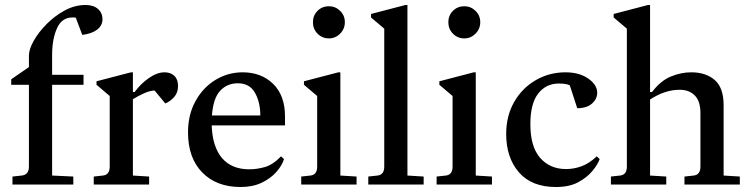

<svg xmlns="http://www.w3.org/2000/svg" viewBox="-20 -740 3004 770"><path d="M30 0V-32L67 -36Q96 -39 96 -72V-400H25V-422L96 -471V-517Q96 -542 115 -576Q134 -610 166.5 -643Q199 -676 239.5 -698Q280 -720 323 -720Q355 -720 373 -704Q391 -688 391 -663Q391 -638 370 -621.5Q349 -605 310 -600L284 -669Q280 -670 276.5 -670Q273 -670 270 -670Q228 -670 208.5 -626.5Q189 -583 189 -519V-440H315V-400H189V-36L274 -32V0Z M356 0V-32L393 -36Q420 -39 420 -72V-355L367 -400V-414L505 -450H513V-371H520Q544 -404 577 -427Q610 -450 640 -450Q664 -450 679 -436Q694 -422 694 -395Q694 -369 679 -351.5Q664 -334 643 -325L600 -377Q583 -377 558 -366Q533 -355 513 -342V-36L578 -32V0Z M945 10Q848 10 791 -48.5Q734 -107 734 -209Q734 -280 764 -334.5Q794 -389 844 -419.5Q894 -450 953 -450Q1028 -450 1075.5 -403.5Q1123 -357 1123 -273V-237H829Q832 -151 870.5 -106Q909 -61 980 -61Q1010 -61 1042 -70Q1074 -79 1107 -113L1119 -102Q1111 -76 1088 -50Q1065 -24 1029 -7Q993 10 945 10ZM934 -406Q891 -406 863 -376Q835 -346 830 -277H1024Q1024 -330 1002.5 -368Q981 -406 934 -406Z M1188 0V-32L1225 -36Q1252 -39 1252 -72V-355L1199 -400V-414L1337 -450H1345V-36L1410 -32V0ZM1299 -586Q1272 -586 1253.5 -605Q1235 -624 1235 -651Q1235 -678 1253.5 -696.5Q1272 -715 1299 -715Q1325 -715 1344 -696.5Q1363 -678 1363 -651Q1363 -624 1344 -605Q1325 -586 1299 -586Z M1457 0V-32L1494 -36Q1521 -39 1521 -72V-625L1468 -670V-684L1606 -720H1614V-36L1679 -32V0Z M1731 0V-32L1768 -36Q1795 -39 1795 -72V-355L1742 -400V-414L1880 -450H1888V-36L1953 -32V0ZM1842 -586Q1815 -586 1796.5 -605Q1778 -624 1778 -651Q1778 -678 1796.5 -696.5Q1815 -715 1842 -715Q1868 -715 1887 -696.5Q1906 -678 1906 -651Q1906 -624 1887 -605Q1868 -586 1842 -586Z M2210 10Q2112 10 2061 -49Q2010 -108 2010 -203Q2010 -275 2042 -331Q2074 -387 2128.5 -418.5Q2183 -450 2248 -450Q2303 -450 2339 -425Q2375 -400 2375 -368Q2375 -343 2354 -324.5Q2333 -306 2295 -306L2265 -398Q2251 -405 2221 -405Q2170 -405 2138.5 -365Q2107 -325 2107 -242Q2107 -151 2146.5 -106.5Q2186 -62 2250 -62Q2282 -62 2313 -73.5Q2344 -85 2373 -113L2385 -102Q2377 -80 2355.5 -54Q2334 -28 2298.5 -9Q2263 10 2210 10Z M2430 0V-32L2467 -36Q2494 -39 2494 -72V-625L2441 -670V-684L2579 -720H2587V-371H2595Q2629 -416 2670 -433Q2711 -450 2752 -450Q2811 -450 2846.5 -419Q2882 -388 2882 -318V-36L2947 -32V0H2725V-32L2762 -36Q2789 -39 2789 -72V-287Q2789 -334 2766.5 -357Q2744 -380 2706 -380Q2647 -380 2587 -341V-36L2652 -32V0Z"/></svg>

Font: Gulzar
Style: Regular
Weight: 400
Designer: Borna Izadpanah, Alice Savoie, Simon Cozens, Fiona Ross
Version: Version 1.000;[7b34f74]; ttfautohint (v1.8.4)